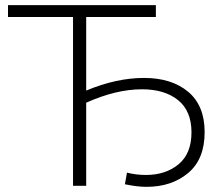

<svg xmlns="http://www.w3.org/2000/svg" viewBox="-20 -720 859 744"><path d="M314 -369Q431 -418 538 -418Q645 -418 709 -364.5Q773 -311 773 -208Q773 -103 709 -49.5Q645 4 548 4Q511 4 464 -6L472 -51Q508 -42 545 -42Q622 -42 672 -83.5Q722 -125 722 -207Q722 -290 670 -332Q618 -374 530 -374Q430 -374 314 -322V0H263V-654H11V-700H584V-654H314Z"/></svg>

Font: Hilab Light
Style: Regular
Weight: 300
Designer: Cristianderson Lima
Foundry: Cristianderson
Version: Version 1.0